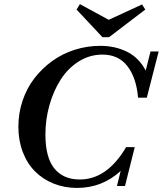

<svg xmlns="http://www.w3.org/2000/svg" viewBox="-20 -901 791 933"><path d="M478 -720.2 352.1 -854.5 368.2 -880.9 508.3 -804.7 670.4 -879.4 686 -854.5 509.8 -720.2ZM354 12.2Q293 12.2 240.7 -8.8Q188.5 -29.8 150.4 -67.9Q112.3 -106 90.8 -162.1Q69.3 -218.3 69.3 -285.2Q69.3 -351.1 89.8 -412.1Q110.4 -473.1 147.5 -521Q184.6 -568.8 233.9 -604.5Q283.2 -640.1 343.3 -659.2Q403.3 -678.2 466.8 -678.2Q540 -678.2 597.9 -649.2Q655.8 -620.1 688 -558.1L711.4 -650.9H751L693.4 -426.3H650.9Q642.6 -523.4 599.1 -579.6Q555.7 -635.7 478 -635.7Q415.5 -635.7 362.5 -602.3Q309.6 -568.8 274.7 -513.9Q239.7 -459 220.2 -389.6Q200.7 -320.3 200.7 -247.6Q200.7 -135.7 244.1 -82.3Q287.6 -28.8 367.7 -28.8Q500.5 -28.8 592.8 -186H634.8L587.4 2.9H548.3L566.4 -70.3Q476.6 12.2 354 12.2Z"/></svg>

Font: Elstob 8pt SemiBold
Style: Italic
Weight: 600
Italic angle: -20°
Designer: Peter S. Baker
Version: Version 1.015